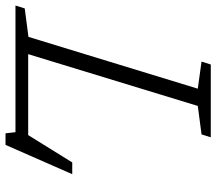

<svg xmlns="http://www.w3.org/2000/svg" viewBox="-89 -683 783 695"><g transform="rotate(90 302.5 -335.5)"><path d="M338.5 -660 151 -46H444L543 -205.5H585.5L479.5 36H437.5L433.5 0H-25L-14.5 -33.5L88.5 -47L276 -660L178 -673.5L188.5 -707H452L441.5 -673.5Z"/></g></svg>

Font: Newsreader Caption Light
Style: Italic
Weight: 300
Italic angle: -17°
Designer: Hugues Gentile
Foundry: Production Type
Version: Version 1.001